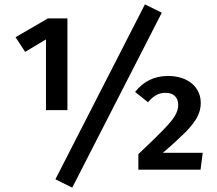

<svg xmlns="http://www.w3.org/2000/svg" viewBox="-20 -775 992 877"><path d="M233 44 310 82 719 -717 642 -755ZM199 -691 51 -605 95 -538 190 -595V-272H288V-691ZM747 -428C686 -428 636 -404 597 -355L656 -308C683 -339 705 -351 737 -351C772 -351 794 -331 794 -296C794 -279 789 -263 779 -246C769 -229 752 -209 728 -184C704 -159 665 -121 612 -71V0H896L906 -77H724C771 -117 806 -150 831 -175C879 -226 897 -261 897 -305C897 -376 840 -428 747 -428Z"/></svg>

Font: Fira Sans Medium
Style: Regular
Weight: 500
Designer: Carrois Corporate & Edenspiekermann AG
Foundry: Carrois Corporate GbR & Edenspiekermann AG
Version: Version 4.203